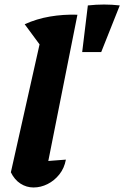

<svg xmlns="http://www.w3.org/2000/svg" viewBox="-20 -819 549 848"><path d="M165 -609 89 -712Q142 -736 201 -746Q260 -756 322 -754ZM179 -36 147 -104Q182 -107 212 -109.5Q242 -112 271 -114Q264 -76 242 -48.5Q220 -21 190 -6Q160 9 128 9Q97 9 70.5 -8Q44 -25 28 -58L174 -709L322 -754ZM343 -589 368 -795Q441 -803 509 -795L427 -589Z"/></svg>

Font: Piazzolla Thin Black
Style: Italic
Weight: 900
Italic angle: -11.3°
Version: Version 2.005